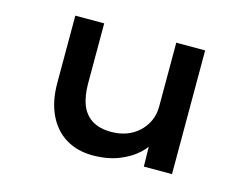

<svg xmlns="http://www.w3.org/2000/svg" viewBox="-79 -654 1018 790"><g transform="rotate(15 429.5 -258.5)"><path d="M369 10Q304 10 255 -19.5Q206 -49 179 -105.5Q152 -162 152 -240V-527H275V-273Q275 -217 290 -179.5Q305 -142 337 -122.5Q369 -103 418 -103Q452 -103 481.5 -113.5Q511 -124 533.5 -144.5Q556 -165 569 -193Q582 -221 582 -256V-527H705V0H585L583 -110L605 -122Q592 -88 560 -58Q528 -28 479.5 -9Q431 10 369 10Z"/></g></svg>

Font: Lexend Mega Medium
Style: Regular
Weight: 500
Version: Version 1.007